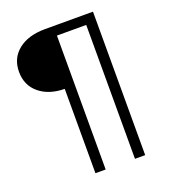

<svg xmlns="http://www.w3.org/2000/svg" viewBox="-151 -850 933 1059"><g transform="rotate(-20 316.0 -321.0)"><path d="M226 -395Q134 -396 77.5 -443Q21 -490 21 -569Q21 -649 79.5 -695.5Q138 -742 236 -742H518V100H458V-686H286V100H226Z"/></g></svg>

Font: Montserrat-Regular
Style: Regular
Weight: 400
Version: Version 7.200